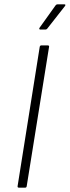

<svg xmlns="http://www.w3.org/2000/svg" viewBox="-20 -864 321 884"><path d="M67 0Q60 0 61 -7L163 -649Q165 -655 170 -655H199Q207 -655 206 -649L103 -7Q102 0 96 0ZM165 -728Q162 -728 161 -730.5Q160 -733 162 -736L235 -838Q239 -844 245 -844H276Q280 -844 281 -842Q282 -840 279 -836L199 -734Q197 -731 194.5 -729.5Q192 -728 189 -728Z"/></svg>

Font: Sofia Sans Semi Condensed ExtraLight
Style: Italic
Weight: 250
Italic angle: -9°
Version: Version 4.100